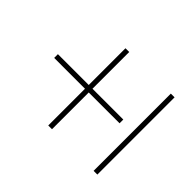

<svg xmlns="http://www.w3.org/2000/svg" viewBox="-154 -1066 1308 1308"><g transform="rotate(-45 500.0 -412.0)"><path d="M872 -464H518V-167H482V-464H128V-500H482V-797H518V-500H872ZM872 -63V-27H128V-63Z"/></g></svg>

Font: Noto Sans SC Thin
Style: Regular
Weight: 100
Designer: Ryoko NISHIZUKA 西塚涼子 (kana, bopomofo & ideographs); Paul D. Hunt (Latin, Greek & Cyrillic); Sandoll Communications 산돌커뮤니
Foundry: Adobe
Version: Version 2.004-H2;hotconv 1.0.118;makeotfexe 2.5.65603